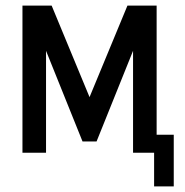

<svg xmlns="http://www.w3.org/2000/svg" viewBox="-20 -544 659 684"><path d="M60 -524H164L299 -198L434 -524H538V-64H599V120H529V0H454V-363L324 -40H274L144 -363V0H60Z"/></svg>

Font: ColatingCofangSans
Style: Regular
Weight: 400
Foundry: GNU
Version: Version 412.227;June 27, 2022;FontCreator 11.0.0.2412 32-bit